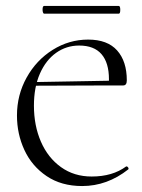

<svg xmlns="http://www.w3.org/2000/svg" viewBox="-20 -613 476 645"><path d="M37 -225Q37 -294 69.5 -352.5Q102 -411 157 -445.5Q212 -480 276 -480Q341 -480 373.5 -443.5Q406 -407 406 -343Q406 -326 394 -326H345Q346 -333 346 -347Q346 -402 321 -431Q296 -460 246 -460Q203 -460 168.5 -435.5Q134 -411 114 -365.5Q94 -320 94 -258Q94 -191 117.5 -137Q141 -83 185 -51.5Q229 -20 288 -20Q358 -20 404 -54H405Q408 -54 410.5 -50.5Q413 -47 411 -44Q340 12 256 12Q186 12 136.5 -21.5Q87 -55 62 -109Q37 -163 37 -225ZM80 -337 357 -342V-326L81 -325ZM123 -580Q123 -593 128 -593H379Q384 -593 384 -580Q384 -567 379 -567H128Q126 -567 124.5 -571Q123 -575 123 -580Z"/></svg>

Font: Cormorant Unicase Light
Style: Regular
Weight: 300
Designer: Christian Thalmann (Catharsis Fonts)
Foundry: Catharsis Fonts
Version: Version 4.000